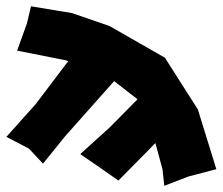

<svg xmlns="http://www.w3.org/2000/svg" viewBox="-27 -562 706 609"><path d="M71.3 -542 58.6 -488.3 27.3 -401.4 179.7 -371.1 189.5 -368.2 85.9 -231.4 -6.8 -127.9 64.5 -90.8 109.4 -43 179.7 -129.9 335 -304.7 409.2 -247.1 321.3 -158.2 227.5 -73.2 290 -30.3 348.6 10.7 424.8 -66.4 465.8 -108.4 488.3 -25.4 494.1 27.3 570.3 -2 659.2 -25.4 600.6 -214.8 496.1 -378.9 320.3 -479.5 201.2 -520.5Z"/></svg>

Font: MaokenAssortedSans-Lite
Style: Lite
Weight: 400
Version: Version 1.400